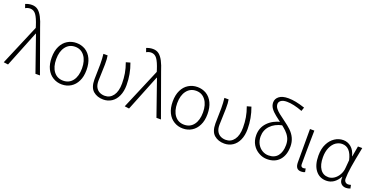

<svg xmlns="http://www.w3.org/2000/svg" viewBox="-23 -1618 4778 2441"><g transform="rotate(20 2365.5 -397.5)"><path d="M19 0 252 -550 244 -576Q214 -671 183 -714Q152 -757 103 -757Q71 -757 39 -739L21 -790Q63 -808 109 -808Q158 -808 192 -781Q224 -755 250.5 -704.5Q277 -654 302 -574L509 0H448L280 -481H276L80 8Z M687 -20Q632 -53 601.5 -115.5Q571 -178 571 -266Q571 -357 602 -419Q632 -481 686 -514Q740 -547 807 -547Q872 -547 927 -515Q982 -481 1012 -417.5Q1042 -354 1042 -266Q1042 -176 1011 -115Q981 -53 927.5 -20Q874 13 807 13Q741 13 687 -20ZM981 -266Q981 -371 933.5 -433.5Q886 -496 807 -496Q727 -496 679.5 -433.5Q632 -371 632 -266Q632 -161 679 -99.5Q726 -38 807 -38Q888 -38 934.5 -99.5Q981 -161 981 -266Z M1177 -191Q1177 -225 1179 -293Q1181 -361 1181 -395Q1181 -471 1173 -534H1230Q1235 -509 1236.5 -482.5Q1238 -456 1238 -412Q1238 -364 1234 -282Q1231 -231 1231 -189Q1231 -134 1251 -100Q1270 -68 1301 -53Q1332 -38 1370 -38Q1440 -38 1482.5 -96Q1525 -154 1525 -260Q1525 -330 1514 -395Q1503 -460 1477 -531L1534 -547Q1586 -408 1586 -261Q1586 -176 1558 -114Q1530 -52 1480.5 -19.5Q1431 13 1368 13Q1286 13 1231.5 -33.5Q1177 -80 1177 -191Z M1656 0 1889 -550 1881 -576Q1851 -671 1820 -714Q1789 -757 1740 -757Q1708 -757 1676 -739L1658 -790Q1700 -808 1746 -808Q1795 -808 1829 -781Q1861 -755 1887.5 -704.5Q1914 -654 1939 -574L2146 0H2085L1917 -481H1913L1717 8Z M2324 -20Q2269 -53 2238.5 -115.5Q2208 -178 2208 -266Q2208 -357 2239 -419Q2269 -481 2323 -514Q2377 -547 2444 -547Q2509 -547 2564 -515Q2619 -481 2649 -417.5Q2679 -354 2679 -266Q2679 -176 2648 -115Q2618 -53 2564.5 -20Q2511 13 2444 13Q2378 13 2324 -20ZM2618 -266Q2618 -371 2570.5 -433.5Q2523 -496 2444 -496Q2364 -496 2316.5 -433.5Q2269 -371 2269 -266Q2269 -161 2316 -99.5Q2363 -38 2444 -38Q2525 -38 2571.5 -99.5Q2618 -161 2618 -266Z M2814 -191Q2814 -225 2816 -293Q2818 -361 2818 -395Q2818 -471 2810 -534H2867Q2872 -509 2873.5 -482.5Q2875 -456 2875 -412Q2875 -364 2871 -282Q2868 -231 2868 -189Q2868 -134 2888 -100Q2907 -68 2938 -53Q2969 -38 3007 -38Q3077 -38 3119.5 -96Q3162 -154 3162 -260Q3162 -330 3151 -395Q3140 -460 3114 -531L3171 -547Q3223 -408 3223 -261Q3223 -176 3195 -114Q3167 -52 3117.5 -19.5Q3068 13 3005 13Q2923 13 2868.5 -33.5Q2814 -80 2814 -191Z M3474 -16Q3418 -46 3385 -100.5Q3352 -155 3352 -228Q3352 -329 3418.5 -399Q3485 -469 3595 -494L3625 -459Q3524 -438 3467 -377.5Q3410 -317 3410 -231Q3410 -175 3434 -131Q3458 -87 3498 -62.5Q3538 -38 3585 -38Q3667 -38 3709.5 -91.5Q3752 -145 3752 -239Q3752 -297 3730 -338Q3710 -377 3676.5 -409Q3643 -441 3595 -476L3508 -543Q3462 -579 3437 -615Q3412 -651 3412 -693Q3412 -742 3454 -775Q3496 -808 3578 -808Q3627 -808 3680.5 -797.5Q3734 -787 3804 -764L3787 -713Q3664 -760 3576 -760Q3523 -760 3496.5 -740.5Q3470 -721 3470 -692Q3470 -660 3493 -631Q3513 -606 3543.5 -582Q3574 -558 3634 -514Q3679 -482 3720 -444Q3811 -358 3811 -241Q3811 -123 3751 -55Q3691 13 3584 13Q3525 13 3474 -16Z M3968 -85V-534H4027L4025 -411Q4024 -353 4023 -269.5Q4022 -186 4022 -78Q4022 -58 4031 -48Q4040 -38 4056 -38Q4069 -38 4088 -44L4097 2Q4078 13 4046 13Q4006 13 3987 -11Q3968 -35 3968 -85Z M4184 -254Q4184 -349 4217 -413Q4249 -477 4302 -512Q4355 -547 4417 -547Q4476 -547 4523 -508Q4570 -469 4589 -392H4592L4617 -534H4675L4669 -502Q4640 -357 4624.5 -259.5Q4609 -162 4609 -95Q4609 -69 4624.5 -53.5Q4640 -38 4662 -38Q4681 -38 4700 -45L4710 1Q4681 13 4653 13Q4612 13 4587 -11.5Q4562 -36 4562 -83Q4562 -97 4563 -104H4560Q4494 13 4385 13Q4293 13 4238.5 -57.5Q4184 -128 4184 -254ZM4562 -226 4571 -331Q4534 -496 4420 -496Q4376 -496 4335 -469Q4294 -440 4269.5 -385Q4245 -330 4245 -255Q4245 -153 4284.5 -95.5Q4324 -38 4395 -38Q4436 -38 4473.5 -63.5Q4511 -89 4535 -132.5Q4559 -176 4562 -226Z"/></g></svg>

Font: Merged Yaku Han JP Light
Style: Regular
Weight: 300
Designer: Ryoko NISHIZUKA 西塚涼子 (kana, bopomofo & ideographs); Paul D. Hunt (Latin, Greek & Cyrillic); Sandoll Communications 산돌커뮤니
Foundry: Adobe
Version: Version 2.004